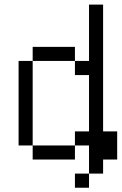

<svg xmlns="http://www.w3.org/2000/svg" viewBox="-20 -708 540 852"><path d="M375 62.5H312.5V125H375ZM375 62.5H437.5V0H500Q500 0 500 -125H437.5V-687.5H375Q375 -687.5 375 -437.5H312.5V-375H375Q375 -375 375 -125H312.5V-62.5H125V0H312.5V-62.5H375Q375 -62.5 375 62.5ZM125 -62.5Q125 -62.5 125 -437.5H62.5Q62.5 -437.5 62.5 -62.5ZM125 -437.5H312.5V-500H125Z"/></svg>

Font: Unifont
Style: Regular
Weight: 500
Version: Version 15.1.04